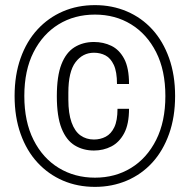

<svg xmlns="http://www.w3.org/2000/svg" viewBox="-20 -718 713 750"><path d="M351 12Q283 12 226 -12.5Q169 -37 126.5 -83Q84 -129 60.5 -195Q37 -261 37 -343Q37 -425 60.5 -491Q84 -557 126.5 -603Q169 -649 226 -673.5Q283 -698 351 -698Q418 -698 475.5 -673.5Q533 -649 575 -603Q617 -557 640.5 -491Q664 -425 664 -343Q664 -261 640.5 -195Q617 -129 575 -83Q533 -37 475.5 -12.5Q418 12 351 12ZM347 -130Q305 -130 272 -150Q239 -170 220.5 -216.5Q202 -263 202 -342Q202 -421 220 -467Q238 -513 271 -533.5Q304 -554 347 -554Q384 -554 415 -539Q446 -524 465 -488.5Q484 -453 484 -390H437Q437 -438 424.5 -464.5Q412 -491 392 -501.5Q372 -512 347 -512Q303 -512 275 -475Q247 -438 247 -356V-329Q247 -275 259.5 -240Q272 -205 294.5 -189Q317 -173 347 -173Q372 -173 393 -184Q414 -195 426.5 -221Q439 -247 439 -293H484Q484 -233 465 -197.5Q446 -162 415 -146Q384 -130 347 -130ZM351 -24Q430 -24 492 -62Q554 -100 590 -171.5Q626 -243 626 -343Q626 -443 590 -514Q554 -585 492 -623Q430 -661 351 -661Q271 -661 209 -623Q147 -585 111 -514Q75 -443 75 -343Q75 -243 111 -171.5Q147 -100 209.5 -62Q272 -24 351 -24Z"/></svg>

Font: Archivo SemiCondensed ExtraLight
Style: Italic
Weight: 250
Width: 4
Italic angle: -10°
Designer: Hector Gatti
Foundry: Omnibus-Type
Version: Version 2.001